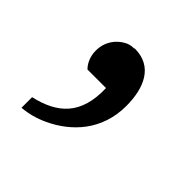

<svg xmlns="http://www.w3.org/2000/svg" viewBox="-91 -207 461 461"><g transform="rotate(45 139.5 23.5)"><path d="M123 -122C114 -122 106 -120 99 -116C79 -105 62 -84 62 -53C62 -33 70 -17 80 -7H143C146 81 103 118 33 134V170C56 168 78 162 99 152C157 125 208 72 208 -11C208 -72 186 -123 125 -123Z"/></g></svg>

Font: Veleka
Style: Regular
Weight: 400
Designer: Stefan Peev, Context Ltd, 2016; SIL International, 1997-2014.
Foundry: Stefan Peev, Context Ltd, 2016
Version: Version 1.000